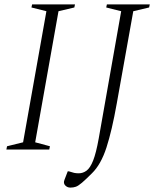

<svg xmlns="http://www.w3.org/2000/svg" viewBox="-20 -680 706 873"><path d="M9 0 12 -15 85 -33 191 -629 123 -646 126 -660H321L318 -646L246 -629L140 -33L207 -15L204 0ZM300 173Q286 173 276.5 163Q267 153 273 138L288 99H293Q308 104 317 106Q326 108 338 108Q357 108 373.5 96Q390 84 403.5 50Q417 16 429 -51L531 -629L463 -646L466 -660H661L658 -646L586 -629L511 -210Q489 -86 464 -9Q439 68 398 108Q369 137 352.5 151Q336 165 325 169Q314 173 300 173Z"/></svg>

Font: Spectral SC ExtraLight
Style: Italic
Weight: 275
Italic angle: -10°
Designer: Jean-Baptiste Levee
Foundry: Production Type
Version: Version 2.001